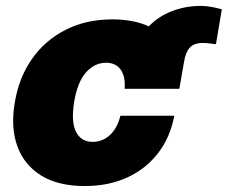

<svg xmlns="http://www.w3.org/2000/svg" viewBox="-20 -618 769 648"><path d="M585.2 -318.2H400.6Q403.8 -360.8 386.9 -383.5Q370 -406.2 338.1 -406.2Q298.7 -406.2 269.7 -373Q240.8 -339.8 230.1 -272.7Q219.5 -205.6 236.9 -172.4Q254.3 -139.2 292.6 -139.2Q325.6 -139.2 350.7 -161.9Q375.7 -184.7 386.4 -227.3H568.2Q554.7 -154.8 513.8 -101.6Q473 -48.3 409.8 -19.2Q346.6 9.9 265.6 9.9Q176.8 9.9 119.3 -25.4Q61.8 -60.7 38.7 -124.1Q15.6 -187.5 29.8 -271.3Q43.3 -355.1 87.5 -418.5Q131.7 -481.9 201.2 -517.2Q270.6 -552.6 359.4 -552.6Q430.4 -552.6 482.2 -529.1Q514.9 -562.9 560.4 -580.4Q605.8 -598 657.7 -598Q674.7 -598 692.1 -595Q709.5 -592 728.7 -586.6L708.8 -468.8Q697.1 -469.8 687.3 -471.4Q677.6 -473 664.8 -473Q634.9 -473 620.6 -457.4Q606.2 -441.8 600.9 -407.7Z"/></svg>

Font: Inter UI Black
Style: Italic
Weight: 900
Italic angle: -9.39999°
Designer: Rasmus Andersson
Foundry: rsms
Version: 3.2;8d6f07862